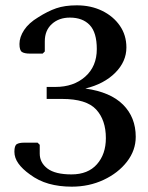

<svg xmlns="http://www.w3.org/2000/svg" viewBox="-20 -690 554 720"><path d="M249 10Q202 10 163 -1Q124 -12 92 -36Q64 -56 49 -77Q34 -98 34 -121Q34 -144 43 -149.5Q52 -155 71 -155H121L129 -147V-114Q129 -80 158 -58Q187 -36 248 -36Q310 -36 343.5 -74Q377 -112 377 -172Q377 -240 340.5 -279.5Q304 -319 213 -319H155V-364H188Q256 -364 299.5 -402.5Q343 -441 343 -506Q343 -568 316.5 -596Q290 -624 242 -624Q201 -624 174.5 -600Q148 -576 148 -535V-497L140 -489H92Q72 -489 62.5 -495Q53 -501 53 -525Q53 -551 70.5 -577.5Q88 -604 123 -625Q159 -648 191 -659Q223 -670 268 -670Q321 -670 363 -649.5Q405 -629 429.5 -593.5Q454 -558 454 -512Q454 -459 412 -417Q370 -375 300 -358Q394 -345 441.5 -297.5Q489 -250 489 -177Q489 -126 456 -83.5Q423 -41 368.5 -15.5Q314 10 249 10Z"/></svg>

Font: Spectral Medium
Style: Regular
Weight: 500
Designer: Jean-Baptiste Levee
Foundry: Production Type
Version: Version 2.001